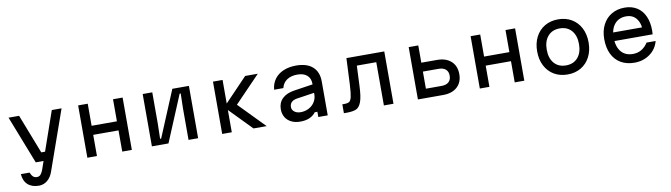

<svg xmlns="http://www.w3.org/2000/svg" viewBox="-38 -1284 7577 2168"><g transform="rotate(-10 3750.0 -200.0)"><path d="M193 -600 368 -150H441L408 -50H287L72 -600ZM278 216Q198 216 151 173.5Q104 131 98 52H198Q213 87 229.5 101.5Q246 116 272 116Q296 116 311.5 101Q327 86 341 52L568 -600H680L438 86Q416 148 374 182Q332 216 278 216Z M870 -600H980V-347H1270V-600H1380V0H1270V-243H980V0H870Z M1610 -600H1720V-240L1716 -68H1728L1950 -600H2140V0H2030V-360L2034 -532H2022L1800 0H1610Z M2490 -292 2785 -600H2930L2637 -296L2926 0H2775ZM2416 -600H2526V0H2416Z M3530 -279 3316 -247Q3274 -240 3253.5 -219Q3233 -198 3233 -163Q3233 -131 3261 -109.5Q3289 -88 3332 -88Q3383 -88 3426 -110.5Q3469 -133 3493.5 -172.5Q3518 -212 3518 -259V-380Q3518 -443 3478.5 -478Q3439 -513 3368 -513Q3294 -513 3247 -481Q3200 -449 3186 -390H3080Q3086 -459 3123 -510Q3160 -561 3224 -588.5Q3288 -616 3372 -616Q3494 -616 3560 -557Q3626 -498 3626 -388V0H3518V-60H3488Q3459 -22 3415 -3Q3371 16 3310 16Q3251 16 3207 -6Q3163 -28 3139.5 -67.5Q3116 -107 3116 -160Q3116 -234 3165 -281.5Q3214 -329 3305 -342L3530 -376Z M3810 -94H3830Q3871 -94 3889.5 -106Q3908 -118 3917.5 -159.5Q3927 -201 3932 -296L3946 -600H4380V0H4270V-496H4047L4037 -266Q4032 -141 4010.5 -83Q3989 -25 3951 -8.5Q3913 8 3840 8H3810Z M4660 -600H4770V-402H4950Q5052 -402 5111 -348.5Q5170 -295 5170 -201Q5170 -107 5111 -53.5Q5052 0 4950 0H4660ZM5060 -202Q5060 -249 5031.5 -274.5Q5003 -300 4950 -300H4770V-104H4950Q5003 -104 5031.5 -129.5Q5060 -155 5060 -202Z M5370 -600H5480V-347H5770V-600H5880V0H5770V-243H5480V0H5370Z M6080 -300Q6080 -394 6117 -465.5Q6154 -537 6220.5 -576.5Q6287 -616 6375 -616Q6463 -616 6529.5 -576.5Q6596 -537 6633 -465.5Q6670 -394 6670 -300Q6670 -206 6633 -134.5Q6596 -63 6529.5 -23.5Q6463 16 6375 16Q6287 16 6220.5 -23.5Q6154 -63 6117 -134.5Q6080 -206 6080 -300ZM6560 -300Q6560 -398 6510.5 -455Q6461 -512 6375 -512Q6289 -512 6239.5 -455Q6190 -398 6190 -300Q6190 -202 6239.5 -145Q6289 -88 6375 -88Q6461 -88 6510.5 -145Q6560 -202 6560 -300Z M7335 -362 7298 -305Q7298 -406 7256 -461Q7214 -516 7138 -516Q7054 -516 7006 -459.5Q6958 -403 6958 -305Q6958 -200 7006 -142Q7054 -84 7142 -84Q7197 -84 7240.5 -110Q7284 -136 7314 -184H7418Q7395 -94 7319.5 -39Q7244 16 7142 16Q7052 16 6986 -22.5Q6920 -61 6885 -133.5Q6850 -206 6850 -305Q6850 -398 6886 -468.5Q6922 -539 6987 -577.5Q7052 -616 7138 -616Q7218 -616 7277.5 -579Q7337 -542 7368.5 -472Q7400 -402 7400 -307Q7400 -292 7398 -264H6935V-362Z"/></g></svg>

Font: Martian Mono sWd Rg
Style: Regular
Weight: 400
Width: 6
Monospace: yes
Designer: Roman Shamin
Foundry: Evil Martians
Version: Version 1.000